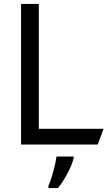

<svg xmlns="http://www.w3.org/2000/svg" viewBox="-20 -734 546 975"><path d="M87 0V-714H177V-80H506L476 0ZM354 61V70Q347 99 323.5 144.5Q300 190 274 221H226V209Q238 183 250.5 137.5Q263 92 267 61Z"/></svg>

Font: Advent Sans Logo
Style: Regular
Weight: 400
Designer: Types & Symbols
Foundry: Types & Symbols
Version: Version 1.002